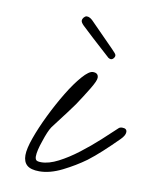

<svg xmlns="http://www.w3.org/2000/svg" viewBox="-66 -565 492 622"><g transform="rotate(10 180.5 -253.5)"><path d="M105 7Q77 7 64.5 -4Q52 -15 52 -37Q52 -58 65 -94.5Q78 -131 98.5 -173Q119 -215 142 -253Q165 -291 186.5 -315.5Q208 -340 221 -340Q239 -340 239 -324Q239 -314 222 -286Q205 -258 185 -228Q177 -217 163 -198Q149 -179 136 -162.5Q123 -146 119 -140Q109 -125 98 -91Q86 -57 86 -39Q86 -31 89.5 -27Q93 -23 106 -23Q131 -23 162 -39Q193 -55 225 -79.5Q257 -104 285.5 -130Q314 -156 334 -175Q338 -179 346 -179Q361 -179 361 -167Q361 -156 347 -142Q320 -115 297 -94Q274 -73 253 -57Q220 -33 180 -13Q140 7 105 7ZM270 -391Q267 -391 262 -394Q231 -422 202.5 -448Q174 -474 165 -483Q156 -492 156 -498Q156 -503 160 -508Q164 -513 169 -514H171Q176 -514 181 -511Q186 -508 190 -504Q203 -491 221 -472.5Q239 -454 255.5 -437.5Q272 -421 279 -413Q283 -409 283 -404Q283 -400 279 -395.5Q275 -391 270 -391Z"/></g></svg>

Font: Oooh Baby
Style: Regular
Weight: 400
Designer: Robert E. Leuschke
Foundry: Robert E. Leuschke
Version: Version 1.011; ttfautohint (v1.8.3)